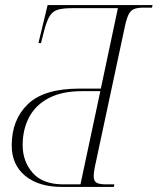

<svg xmlns="http://www.w3.org/2000/svg" viewBox="-20 -734 619 754"><path d="M222 0Q132 0 79 -43.5Q26 -87 26 -163Q26 -264 89.5 -325Q153 -386 291 -386H376L443 -702H265Q228 -702 207.5 -696Q187 -690 175.5 -671.5Q164 -653 154 -616L141 -565H131L167 -714H579L577 -704H544Q520 -704 506.5 -698.5Q493 -693 485 -677Q477 -661 470 -628L356 -95Q352 -78 350 -64.5Q348 -51 348 -42Q348 -23 359 -16.5Q370 -10 397 -10H429L427 0ZM229 -10H296L374 -376H302Q224 -376 172 -349Q120 -322 94.5 -274Q69 -226 69 -164Q69 -100 108.5 -55Q148 -10 229 -10Z"/></svg>

Font: Noto Serif Display SemiCondensed ExtraLight
Style: Italic
Weight: 200
Width: 4
Italic angle: -12°
Designer: Monotype Design Team
Foundry: Monotype Imaging Inc.
Version: Version 2.009